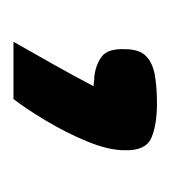

<svg xmlns="http://www.w3.org/2000/svg" viewBox="-4 -130 253 285"><g transform="rotate(90 122.5 12.5)"><path d="M42 119Q59 89 76.5 58Q94 27 108 0Q105 0 101.5 -0.5Q98 -1 94 -1Q76 -3 64 -12Q52 -21 53 -46Q53 -68 63.5 -78Q74 -88 92.5 -91Q111 -94 133 -94Q166 -94 185 -85.5Q204 -77 203 -46Q203 -22 190 9.5Q177 41 159 71Q141 101 127 119Z"/></g></svg>

Font: Genos
Style: Bold Italic
Weight: 700
Italic angle: -8°
Version: Version 1.010